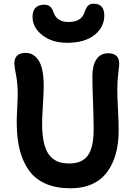

<svg xmlns="http://www.w3.org/2000/svg" viewBox="-20 -1035 719 1031"><path d="M340.8 -805.2Q259.3 -805.2 207 -846.2Q154.8 -887.2 154.8 -944.8Q154.8 -977.5 171.4 -993.7Q188 -1009.8 216.8 -1009.8Q236.8 -1009.8 248.8 -1000Q260.7 -990.2 268.1 -966.8Q286.1 -917 348.1 -917Q416 -917 433.1 -966.8Q441.9 -993.2 452.6 -1004.2Q463.4 -1015.1 482.9 -1015.1Q540 -1015.1 540 -952.1Q540 -888.7 487.1 -846.9Q434.1 -805.2 340.8 -805.2ZM358.9 -23.9Q281.7 -23.9 225.6 -48.3Q169.4 -72.8 135.7 -119.6Q102.1 -166.5 85.9 -230Q69.8 -293.5 69.8 -377Q69.8 -406.2 72.5 -456.8Q75.2 -507.3 75.2 -523.9Q75.2 -586.4 66.2 -632.1Q57.1 -677.7 57.1 -693.8Q57.1 -751 118.2 -751Q161.6 -751 188.2 -709Q214.8 -667 214.8 -569.8Q214.8 -541.5 210.4 -471.9Q206.1 -402.3 206.1 -372.1Q206.1 -322.3 212.6 -285.2Q219.2 -248 231.2 -223.9Q243.2 -199.7 261.7 -184.6Q280.3 -169.4 302 -163.3Q323.7 -157.2 352.1 -157.2Q420.4 -157.2 451.7 -200Q482.9 -242.7 482.9 -341.8Q482.9 -399.4 479.5 -486.6Q476.1 -573.7 476.1 -627Q476.1 -683.6 497.8 -716.3Q519.5 -749 561 -749Q620.1 -749 620.1 -692.9Q620.1 -681.2 615 -639.4Q609.9 -597.7 609.9 -553.2Q609.9 -519 613.5 -447.3Q617.2 -375.5 617.2 -335Q617.2 -264.6 601.6 -208.5Q585.9 -152.3 554.9 -110.6Q523.9 -68.8 474.1 -46.4Q424.3 -23.9 358.9 -23.9Z"/></svg>

Font: Shantell Sans Bouncy
Style: Regular
Weight: 600
Designer: Stephen Nixon, Anya Danilova, Shantell Martin
Foundry: Arrow Type
Version: Version 1.006;[9816181b4]